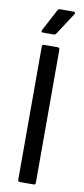

<svg xmlns="http://www.w3.org/2000/svg" viewBox="-94 -868 396 903"><g transform="rotate(10 104.0 -416.5)"><path d="M71 0Q62 0 62 -10V-645Q62 -655 71 -655H137Q146 -655 146 -645V-10Q146 0 137 0ZM56 -711Q45 -711 50 -722L105 -826Q109 -833 117 -833H182Q187 -833 188.5 -829Q190 -825 186 -820L120 -719Q116 -711 108 -711Z"/></g></svg>

Font: Sofia Sans Condensed Medium
Style: Regular
Weight: 500
Designer: Botio Nikoltchev, Ani Petrova
Foundry: lettersoup
Version: Version 4.101; ttfautohint (v1.8.4.7-5d5b)